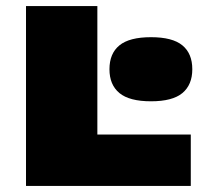

<svg xmlns="http://www.w3.org/2000/svg" viewBox="-20 -615 658 635"><path d="M66 0V-595H302V-170H611V0ZM479.5 -280Q408 -280 375 -307.2Q342 -334.5 342 -386Q342 -438 375 -465Q408 -492 479.5 -492Q550.5 -492 583.2 -465Q616 -438 616 -386Q616 -334.5 583.2 -307.2Q550.5 -280 479.5 -280Z"/></svg>

Font: Encode Sans SC Expanded Black
Style: Regular
Weight: 900
Width: 7
Designer: Multiple Designers
Foundry: Impallari Type
Version: Version 3.002